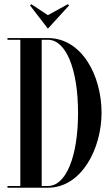

<svg xmlns="http://www.w3.org/2000/svg" viewBox="-20 -878 510 898"><path d="M297.5 -858.5 204 -807 126 -858.5 120.5 -852.5 204 -744 303 -852.5ZM204 -700H15V-692H75V-8H15V0H204C362 0 455 -184 455 -350C455 -526 362 -700 204 -700ZM175 -8V-692H204C288.5 -692 345 -555 345 -350C345 -145 288.5 -8 204 -8Z"/></svg>

Font: Picaflor 48 pt
Style: Regular
Weight: 400
Designer: Ariel Martín Pérez
Foundry: Tunera Type Foundry
Version: Version 1.000;hotconv 1.0.109;makeotfexe 2.5.65596